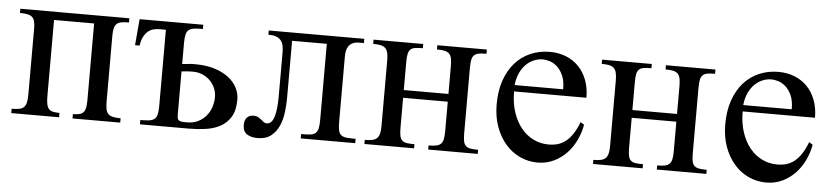

<svg xmlns="http://www.w3.org/2000/svg" viewBox="-36 -633 3546 820"><g transform="rotate(5 1737.0 -223.0)"><path d="M287.6 0V-18.6Q303.7 -18.6 314.7 -21.2Q325.7 -23.9 332.3 -31Q338.9 -38.1 341.6 -51Q344.2 -64 344.2 -84.5V-412.1H172.4V-84.5Q172.4 -63.5 175.3 -50.5Q178.2 -37.6 184.8 -30.5Q191.4 -23.4 202.6 -21Q213.9 -18.6 230 -18.6V0H24.9V-18.6Q43.9 -18.6 56.6 -21Q69.3 -23.4 76.9 -30.5Q84.5 -37.6 87.6 -50.5Q90.8 -63.5 90.8 -84.5V-367.7Q90.8 -386.2 87.9 -398.2Q85 -410.2 77.6 -417Q70.3 -423.8 57.6 -426.5Q44.9 -429.2 24.9 -429.2V-447.3H492.2V-429.2Q473.6 -429.2 460.9 -427.2Q448.2 -425.3 440.7 -418.7Q433.1 -412.1 429.7 -399.9Q426.3 -387.7 426.3 -367.7V-84.5Q426.3 -64 429.2 -51Q432.1 -38.1 439.7 -31Q447.3 -23.9 460 -21.2Q472.7 -18.6 492.2 -18.6V0Z M981.9 -141.6Q981.9 -95.2 965.1 -67.4Q948.2 -39.6 920.7 -24.7Q893.1 -9.8 857.9 -4.9Q822.8 0 786.1 0H576.7V-18.6Q599.1 -18.6 613.5 -20.3Q627.9 -22 636.5 -28.6Q645 -35.2 648.4 -48.3Q651.9 -61.5 651.9 -84.5V-412.1H625.5Q612.8 -412.1 600.1 -409.2Q587.4 -406.2 576.7 -397.7Q565.9 -389.2 557.6 -374Q549.3 -358.9 545.9 -335H526.4L536.1 -447.3H809.1V-429.2Q787.1 -429.2 772.5 -427.5Q757.8 -425.8 749.3 -419.2Q740.7 -412.6 737.3 -399.2Q733.9 -385.7 733.9 -362.8V-272.5L756.3 -274.4Q764.2 -275.4 768.8 -275.9Q773.4 -276.4 777.3 -276.4H788.6Q837.4 -276.4 873.5 -264.9Q909.7 -253.4 933.8 -234.4Q958 -215.3 970 -191.2Q981.9 -167 981.9 -141.6ZM885.7 -143.6Q885.7 -165 877.4 -183.3Q869.1 -201.7 855.2 -215.1Q841.3 -228.5 823 -236.1Q804.7 -243.7 784.7 -243.7H773.9Q769 -243.7 763.7 -243.4Q758.3 -243.2 751.2 -242.4Q744.1 -241.7 733.9 -240.7V-58.6Q733.9 -48.3 734.9 -42Q735.8 -35.6 740 -32Q744.1 -28.3 752.4 -27.1Q760.7 -25.9 775.9 -25.9Q804.2 -25.9 824.7 -36.6Q845.2 -47.4 858.9 -64.2Q872.6 -81.1 879.2 -102.1Q885.7 -123 885.7 -143.6Z M1266.1 0V-18.6Q1288.6 -18.6 1303.5 -20Q1318.4 -21.5 1326.7 -28.1Q1335 -34.7 1338.4 -47.9Q1341.8 -61 1341.8 -84.5V-412.1H1192.9V-168.5Q1192.9 -139.6 1189.2 -107.4Q1185.5 -75.2 1173.8 -48.1Q1162.1 -21 1140.1 -3.2Q1118.2 14.6 1081.5 14.6Q1054.2 14.6 1036.4 3.2Q1018.6 -8.3 1018.6 -35.6Q1018.6 -57.6 1029.1 -68.4Q1039.6 -79.1 1056.6 -79.1Q1068.8 -79.1 1076.7 -74.7Q1084.5 -70.3 1090.6 -65.2Q1096.7 -60.1 1102.3 -55.7Q1107.9 -51.3 1115.7 -51.3Q1127.4 -51.3 1135.3 -60.3Q1143.1 -69.3 1147.7 -85.2Q1152.3 -101.1 1154.5 -122.6Q1156.7 -144 1156.7 -168.5V-358.9Q1156.7 -376.5 1153.6 -389.6Q1150.4 -402.8 1142.6 -411.6Q1134.8 -420.4 1122.1 -424.8Q1109.4 -429.2 1089.8 -429.2V-447.3H1499.5V-429.2H1479.5Q1462.4 -429.2 1451.4 -423.8Q1440.4 -418.5 1434.3 -409.7Q1428.2 -400.9 1425.8 -389.9Q1423.3 -378.9 1423.3 -367.7V-84.5Q1423.3 -60.5 1426.5 -47.4Q1429.7 -34.2 1438.2 -27.8Q1446.8 -21.5 1461.7 -20Q1476.6 -18.6 1499.5 -18.6V0Z M1812.5 0V-17.6Q1832.5 -17.6 1845.2 -20.3Q1857.9 -22.9 1865.2 -30.3Q1872.6 -37.6 1875.2 -50.5Q1877.9 -63.5 1877.9 -83.5V-210.9H1686.5V-83.5Q1686.5 -61 1689.2 -48.1Q1691.9 -35.2 1699.2 -28.3Q1706.5 -21.5 1719.2 -19.5Q1731.9 -17.6 1752 -17.6V0H1539.1V-17.6Q1559.1 -17.6 1571.8 -20.5Q1584.5 -23.4 1591.8 -31Q1599.1 -38.6 1602.1 -51.3Q1605 -64 1605 -83.5V-362.8Q1605 -382.8 1602.1 -395.8Q1599.1 -408.7 1591.8 -416Q1584.5 -423.3 1571.8 -426.3Q1559.1 -429.2 1539.1 -429.2V-447.3H1752V-429.2Q1731.9 -429.2 1719.2 -427.2Q1706.5 -425.3 1699.2 -418.5Q1691.9 -411.6 1689.2 -398.4Q1686.5 -385.3 1686.5 -362.8V-244.1H1877.9V-362.8Q1877.9 -383.3 1875.2 -396.2Q1872.6 -409.2 1865.2 -416.5Q1857.9 -423.8 1845.2 -426.5Q1832.5 -429.2 1812.5 -429.2V-447.3H2024.9V-429.2Q2004.9 -429.2 1992.2 -427Q1979.5 -424.8 1972.2 -417.7Q1964.8 -410.6 1962.2 -397.5Q1959.5 -384.3 1959.5 -362.8V-83.5Q1959.5 -62 1962.2 -48.8Q1964.8 -35.6 1972.2 -28.8Q1979.5 -22 1992.2 -19.8Q2004.9 -17.6 2024.9 -17.6V0Z M2364.3 -306.6Q2364.3 -343.8 2353.5 -366.9Q2342.8 -390.1 2327.6 -403.3Q2312.5 -416.5 2295.9 -421.4Q2279.3 -426.3 2267.1 -426.3Q2247.6 -426.3 2228.8 -418.5Q2210 -410.6 2194.8 -395.5Q2179.7 -380.4 2169.4 -357.9Q2159.2 -335.4 2156.2 -306.6ZM2466.3 -163.6Q2460.9 -130.9 2446 -98.9Q2431.2 -66.9 2407.7 -41.7Q2384.3 -16.6 2352.5 -1Q2320.8 14.6 2282.2 14.6Q2242.7 14.6 2207 -1.7Q2171.4 -18.1 2144.8 -48.6Q2118.2 -79.1 2102.5 -122.1Q2086.9 -165 2086.9 -218.8Q2086.9 -275.4 2102.3 -320.3Q2117.7 -365.2 2145.3 -396.5Q2172.9 -427.7 2210.9 -444.3Q2249 -460.9 2294.4 -460.9Q2331.5 -460.9 2363 -448.5Q2394.5 -436 2417.5 -412.6Q2440.4 -389.2 2453.4 -355.5Q2466.3 -321.8 2466.3 -279.3H2156.2Q2156.2 -229.5 2169.4 -189.9Q2182.6 -150.4 2205.1 -123Q2227.5 -95.7 2257.1 -81.3Q2286.6 -66.9 2319.3 -66.4Q2341.3 -65.9 2360.1 -71Q2378.9 -76.2 2395 -88.6Q2411.1 -101.1 2425 -121.8Q2439 -142.6 2450.7 -173.3Z M2792.5 0V-17.6Q2812.5 -17.6 2825.2 -20.3Q2837.9 -22.9 2845.2 -30.3Q2852.5 -37.6 2855.2 -50.5Q2857.9 -63.5 2857.9 -83.5V-210.9H2666.5V-83.5Q2666.5 -61 2669.2 -48.1Q2671.9 -35.2 2679.2 -28.3Q2686.5 -21.5 2699.2 -19.5Q2711.9 -17.6 2731.9 -17.6V0H2519V-17.6Q2539.1 -17.6 2551.8 -20.5Q2564.5 -23.4 2571.8 -31Q2579.1 -38.6 2582 -51.3Q2585 -64 2585 -83.5V-362.8Q2585 -382.8 2582 -395.8Q2579.1 -408.7 2571.8 -416Q2564.5 -423.3 2551.8 -426.3Q2539.1 -429.2 2519 -429.2V-447.3H2731.9V-429.2Q2711.9 -429.2 2699.2 -427.2Q2686.5 -425.3 2679.2 -418.5Q2671.9 -411.6 2669.2 -398.4Q2666.5 -385.3 2666.5 -362.8V-244.1H2857.9V-362.8Q2857.9 -383.3 2855.2 -396.2Q2852.5 -409.2 2845.2 -416.5Q2837.9 -423.8 2825.2 -426.5Q2812.5 -429.2 2792.5 -429.2V-447.3H3004.9V-429.2Q2984.9 -429.2 2972.2 -427Q2959.5 -424.8 2952.1 -417.7Q2944.8 -410.6 2942.1 -397.5Q2939.5 -384.3 2939.5 -362.8V-83.5Q2939.5 -62 2942.1 -48.8Q2944.8 -35.6 2952.1 -28.8Q2959.5 -22 2972.2 -19.8Q2984.9 -17.6 3004.9 -17.6V0Z M3344.2 -306.6Q3344.2 -343.8 3333.5 -366.9Q3322.8 -390.1 3307.6 -403.3Q3292.5 -416.5 3275.9 -421.4Q3259.3 -426.3 3247.1 -426.3Q3227.5 -426.3 3208.7 -418.5Q3189.9 -410.6 3174.8 -395.5Q3159.7 -380.4 3149.4 -357.9Q3139.2 -335.4 3136.2 -306.6ZM3446.3 -163.6Q3440.9 -130.9 3426 -98.9Q3411.1 -66.9 3387.7 -41.7Q3364.3 -16.6 3332.5 -1Q3300.8 14.6 3262.2 14.6Q3222.7 14.6 3187 -1.7Q3151.4 -18.1 3124.8 -48.6Q3098.1 -79.1 3082.5 -122.1Q3066.9 -165 3066.9 -218.8Q3066.9 -275.4 3082.3 -320.3Q3097.7 -365.2 3125.2 -396.5Q3152.8 -427.7 3190.9 -444.3Q3229 -460.9 3274.4 -460.9Q3311.5 -460.9 3343 -448.5Q3374.5 -436 3397.5 -412.6Q3420.4 -389.2 3433.3 -355.5Q3446.3 -321.8 3446.3 -279.3H3136.2Q3136.2 -229.5 3149.4 -189.9Q3162.6 -150.4 3185.1 -123Q3207.5 -95.7 3237.1 -81.3Q3266.6 -66.9 3299.3 -66.4Q3321.3 -65.9 3340.1 -71Q3358.9 -76.2 3375 -88.6Q3391.1 -101.1 3405 -121.8Q3418.9 -142.6 3430.7 -173.3Z"/></g></svg>

Font: Doulos SIL CyrE
Style: Regular
Weight: 400
Designer: Walt Agee, Victor Gaultney, Peter Martin, Debbi Hosken, Becca Hirsbrunner
Foundry: SIL International
Version: Version 5.000